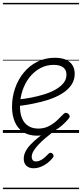

<svg xmlns="http://www.w3.org/2000/svg" viewBox="-20 -918 566 1326"><path d="M236 19Q178 19 139.5 -6.5Q101 -32 82 -77Q63 -122 63 -180Q63 -247 84 -308Q105 -369 144 -416.5Q183 -464 237.5 -491.5Q292 -519 358 -519Q407 -519 437.5 -504.5Q468 -490 482 -465Q496 -440 496 -409Q496 -364 471.5 -329.5Q447 -295 405.5 -270Q364 -245 312 -228.5Q260 -212 205.5 -201.5Q151 -191 101 -185L106 -231Q149 -235 195.5 -244Q242 -253 285.5 -266.5Q329 -280 363.5 -299.5Q398 -319 418.5 -344.5Q439 -370 439 -402Q439 -436 416 -453Q393 -470 351 -470Q300 -470 257 -446.5Q214 -423 183 -383Q152 -343 135 -291.5Q118 -240 118 -184Q118 -133 133 -99Q148 -65 176.5 -47.5Q205 -30 244 -30Q284 -30 316.5 -46.5Q349 -63 374.5 -87Q400 -111 419 -131Q428 -140 436 -139Q444 -138 452 -132Q459 -125 461 -117Q463 -109 455 -100Q431 -70 397.5 -43Q364 -16 323 1.5Q282 19 236 19ZM211 244Q180 244 162 226.5Q144 209 144 179Q144 154 155.5 130Q167 106 190 81.5Q213 57 244.5 31.5Q276 6 315 -23L359 -22V-17Q325 9 296 33.5Q267 58 245.5 81Q224 104 211.5 125Q199 146 199 166Q199 179 206 188Q213 197 228 197Q248 197 269.5 183.5Q291 170 315 144Q320 138 327.5 137Q335 136 342 143Q349 150 350 156.5Q351 163 346 170Q329 192 306.5 209Q284 226 259.5 235Q235 244 211 244ZM0 378H526V388H0ZM0 -20H526V0H0ZM0 -505H526V-500H0ZM0 -898H526V-888H0Z"/></svg>

Font: Playwrite DE SAS Guides
Style: Regular
Weight: 400
Designer: Veronika Burian, José Scaglione
Foundry: TypeTogether
Version: Version 1.003